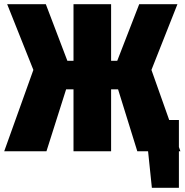

<svg xmlns="http://www.w3.org/2000/svg" viewBox="-35 -716 874 909"><path d="M819 0H812V173H684L666 0H615L524 -293H491V0H313V-293H278L185 0H-15L123 -385L-1 -696H182L284 -428H313V-696H491V-428H520L624 -696H805L682 -385L766 -148H812V-20Z"/></svg>

Font: Fira Sans Extra Condensed Black
Style: Regular
Weight: 900
Width: 1
Designer: Carrois Corporate & Edenspiekermann AG
Foundry: Carrois Corporate GbR & Edenspiekermann AG
Version: Version 4.203